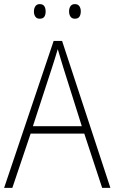

<svg xmlns="http://www.w3.org/2000/svg" viewBox="-20 -914 557 934"><path d="M477 0 390 -264H129L40 0H0L241 -715H282L517 0ZM288 -585Q282 -605 275 -628Q268 -651 261 -675Q254 -652 247 -629Q240 -606 233 -585L140 -300H378ZM145 -858Q145 -873 152 -883.5Q159 -894 173 -894Q189 -894 195.5 -884Q202 -874 202 -858Q202 -842 195.5 -832.5Q189 -823 173 -823Q159 -823 152 -833Q145 -843 145 -858ZM316 -859Q316 -874 323 -884Q330 -894 344 -894Q359 -894 366 -884Q373 -874 373 -859Q373 -843 366.5 -833Q360 -823 344 -823Q330 -823 323 -833Q316 -843 316 -859Z"/></svg>

Font: Noto Sans Georgian SemiCondensed ExtraLight
Style: Regular
Weight: 200
Width: 4
Designer: Monotype Design Team, Akaki Razmadze
Foundry: Google LLC
Version: Version 2.005; ttfautohint (v1.8.4.7-5d5b)